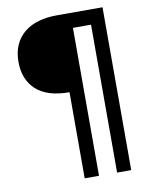

<svg xmlns="http://www.w3.org/2000/svg" viewBox="-90 -706 747 951"><g transform="rotate(-10 283.5 -230.5)"><path d="M421 179V-565H330V179H258V-254Q146 -254 90.5 -305.5Q35 -357 35 -445Q35 -494 51.5 -530.5Q68 -567 98 -591.5Q128 -616 169.5 -628Q211 -640 261 -640H492V179Z"/></g></svg>

Font: Mukta Vaani Medium
Style: Regular
Weight: 500
Designer: Noopur Datye, Girish Dalvi, Yashodeep Gholap, Pallavi Karambelkar
Foundry: Ek Type
Version: Version 2.538;PS 1.000;hotconv 16.6.51;makeotf.lib2.5.65220;